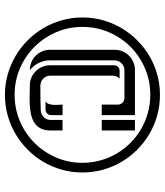

<svg xmlns="http://www.w3.org/2000/svg" viewBox="36 -720 681 794"><g transform="rotate(90 377.0 -323.5)"><path d="M52.7 -323.2Q52.7 -367.2 64.2 -408.2Q75.7 -449.2 96.7 -484.9Q117.7 -520.5 147 -549.8Q176.3 -579.1 211.7 -600.1Q247.1 -621.1 288.1 -632.6Q329.1 -644 373 -644Q417 -644 458 -632.6Q499 -621.1 534.7 -600.1Q570.3 -579.1 599.6 -549.8Q628.9 -520.5 649.9 -484.9Q670.9 -449.2 682.4 -408.2Q693.8 -367.2 693.8 -323.2Q693.8 -279.3 682.4 -238.3Q670.9 -197.3 649.9 -161.9Q628.9 -126.5 599.6 -97.2Q570.3 -67.9 534.7 -46.9Q499 -25.9 458 -14.4Q417 -2.9 373 -2.9Q329.1 -2.9 288.3 -14.4Q247.6 -25.9 211.9 -46.9Q176.3 -67.9 147 -97.2Q117.7 -126.5 96.7 -162.1Q75.7 -197.8 64.2 -238.5Q52.7 -279.3 52.7 -323.2ZM91.8 -323.2Q91.8 -265.1 114 -214.1Q136.2 -163.1 174.3 -125Q212.4 -86.9 263.4 -64.9Q314.5 -43 372.6 -43Q430.7 -43 481.9 -64.9Q533.2 -86.9 571.3 -125Q609.4 -163.1 631.6 -214.1Q653.8 -265.1 653.8 -323.2Q653.8 -361.8 643.8 -397.9Q633.8 -434.1 615.5 -465.1Q597.2 -496.1 571.5 -521.7Q545.9 -547.4 514.6 -565.7Q483.4 -584 447.3 -594Q411.1 -604 372.6 -604Q314.5 -604 263.2 -582Q211.9 -560.1 173.8 -522Q135.7 -483.9 113.8 -432.6Q91.8 -381.3 91.8 -323.2ZM271.5 -497.1Q254.4 -497.1 242.2 -484.9Q230 -472.7 230 -455.6V-189Q230 -164.6 240.7 -142.8Q251.5 -121.1 270.5 -106Q252.9 -106 237.8 -112.3Q222.7 -118.7 211.2 -129.9Q199.7 -141.1 193.1 -156.2Q186.5 -171.4 186.5 -189V-457.5Q186.5 -474.6 193.1 -489.7Q199.7 -504.9 210.9 -516.1Q222.2 -527.3 237.3 -533.9Q252.4 -540.5 269.5 -540.5H456.5V-403.3H413.1V-470.2Q413.1 -481.4 405 -489.3Q397 -497.1 385.7 -497.1ZM335 -149.4Q359.9 -149.4 385 -149.7Q410.2 -149.9 435.1 -150.9Q452.6 -151.9 464.6 -163.1Q476.6 -174.3 476.6 -192.4V-241.2H520V-189.9Q520 -165 510.7 -148.9Q501.5 -132.8 486.3 -123.5Q471.2 -114.3 451.7 -110.4Q432.1 -106.4 411.4 -105.5Q390.6 -104.5 370.1 -105.2Q349.6 -106 333 -106Q315.9 -106 301 -112.5Q286.1 -119.1 274.9 -130.4Q263.7 -141.6 257.1 -156.7Q250.5 -171.9 250.5 -189V-455.1Q250.5 -463.9 257.1 -470.5Q263.7 -477.1 272.5 -477.1H306.2Q299.3 -472.2 296.4 -464.6Q293.5 -457 293.5 -448.7V-190.9Q293.5 -173.8 305.7 -161.6Q317.9 -149.4 335 -149.4ZM520 -540.5V-403.3H476.6V-540.5ZM399.9 -170.9Q407.2 -175.3 410.4 -184.3Q413.6 -193.4 414.1 -203.9Q414.6 -214.4 413.8 -224.6Q413.1 -234.9 413.1 -241.2H456.5V-192.9Q456.5 -184.1 449.7 -177.5Q442.9 -170.9 434.1 -170.9Z"/></g></svg>

Font: Isar CAT
Style: Regular
Weight: 400
Designer: Digitized by Peter Wiegel
Foundry: CAT-Fonts, Peter Wiegel
Version: Version 1.000; ttfautohint (v1.3)